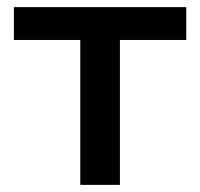

<svg xmlns="http://www.w3.org/2000/svg" viewBox="-20 -518 561 538"><path d="M205 0V-406H19V-498H502V-406H316V0Z"/></svg>

Font: Nunito Sans 7pt SemiBold
Style: Regular
Weight: 600
Designer: Vernon Adams
Foundry: Vernon Adams
Version: Version 3.101;gftools[0.9.27]